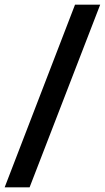

<svg xmlns="http://www.w3.org/2000/svg" viewBox="-75 -756 450 824"><path d="M-55 48 247 -736H355L52 48Z"/></svg>

Font: Archivo ExtraCondensed ExtraBold
Style: Italic
Weight: 800
Width: 2
Italic angle: -10°
Designer: Hector Gatti
Foundry: Omnibus-Type
Version: Version 2.001